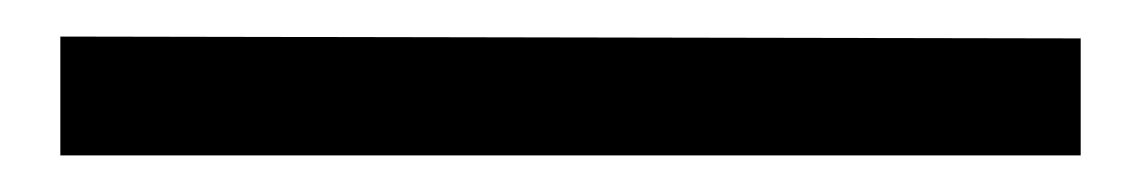

<svg xmlns="http://www.w3.org/2000/svg" viewBox="-20 88 626 105"><path d="M13 108V173H571V109Z"/></svg>

Font: GenEiGothic-pro-Regular
Style: Regular
Weight: 400
Designer: Ryoko NISHIZUKA (kana & ideographs); Paul D. Hunt (Latin, Greek & Cyrillic); Wenlong ZHANG (bopomofo); Sandoll Communica
Foundry: Adobe Systems Incorporated; o_tamon
Version: Version 1.000.140830